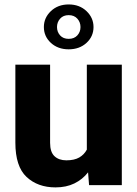

<svg xmlns="http://www.w3.org/2000/svg" viewBox="-20 -812 602 842"><path d="M370.6 0 366.2 -56.2Q341.8 -24.9 306.2 -7.6Q270.5 9.8 223.6 9.8Q145.5 9.8 96.4 -36.1Q47.4 -82 47.4 -186.5V-528.3H199.7V-185.5Q199.7 -145 219 -127Q238.3 -108.9 271 -108.9Q305.7 -108.9 327.4 -121.3Q349.1 -133.8 360.8 -155.8V-528.3H514.2V0ZM172.4 -693.4Q172.4 -733.9 203.1 -763.2Q233.9 -792.5 281.2 -792.5Q328.6 -792.5 359.4 -763.2Q390.1 -733.9 390.1 -693.4Q390.1 -652.3 359.4 -624Q328.6 -595.7 281.2 -595.7Q233.9 -595.7 203.1 -624Q172.4 -652.3 172.4 -693.4ZM230 -693.4Q230 -671.9 243.7 -656.7Q257.3 -641.6 281.2 -641.6Q305.2 -641.6 319.1 -656.7Q333 -671.9 333 -693.4Q333 -714.8 319.1 -730.2Q305.2 -745.6 281.2 -745.6Q257.3 -745.6 243.7 -730.2Q230 -714.8 230 -693.4Z"/></svg>

Font: Vazirmatn FD ExtraBold
Style: Regular
Weight: 800
Designer: Saber Rastikerdar
Foundry: Saber Rastikerdar
Version: Version 33.003